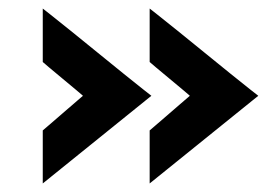

<svg xmlns="http://www.w3.org/2000/svg" viewBox="-20 -468 649 449"><path d="M584 -244Q584 -244 565.5 -258.5Q547 -273 518 -296.5Q489 -320 457 -346Q425 -372 396 -395.5Q367 -419 348.5 -433.5Q330 -448 330 -448V-323Q330 -323 344 -311Q358 -299 377 -283.5Q396 -268 410 -256Q424 -244 424 -244Q424 -244 410 -232Q396 -220 377 -203.5Q358 -187 344 -175Q330 -163 330 -163V-39ZM334 -244Q334 -244 315.5 -258.5Q297 -273 268 -296.5Q239 -320 207 -346Q175 -372 146 -395.5Q117 -419 98.5 -433.5Q80 -448 80 -448V-323Q80 -323 94 -311Q108 -299 127 -283.5Q146 -268 160 -256Q174 -244 174 -244Q174 -244 160 -232Q146 -220 127 -203.5Q108 -187 94 -175Q80 -163 80 -163V-39Z"/></svg>

Font: Reem Kufi Fun
Style: Bold
Weight: 700
Designer: Khaled Hosny
Version: Version 1.005